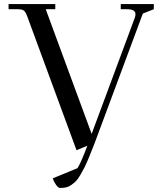

<svg xmlns="http://www.w3.org/2000/svg" viewBox="-20 -722 793 941"><path d="M22 -676.8V-702.1H251V-676.8H204.1L429.2 -65.9L641.1 -636.2Q644 -645 644 -652.8Q644 -676.8 602.1 -676.8H571.8V-702.1H733.9V-676.8L680.2 -655.8L473.1 -99.1Q454.6 -48.8 443.4 -19.5Q432.1 9.8 418 44.4Q403.8 79.1 394.8 97.2Q385.7 115.2 373.5 136Q361.3 156.7 351.6 166.3Q341.8 175.8 329.3 184.6Q316.9 193.4 304 196.3Q291 199.2 274.9 199.2Q265.6 199.2 254.6 183.8Q243.7 168.5 238.8 151.9L359.9 102.1Q377.4 74.2 408.2 -7.8L355 14.2L115.2 -637.2Q106.4 -662.1 97.9 -669.4Q89.4 -676.8 65.9 -676.8Z"/></svg>

Font: Dihjauti S
Style: Bold
Weight: 700
Designer: T. Christopher White
Version: Version 3.0.0